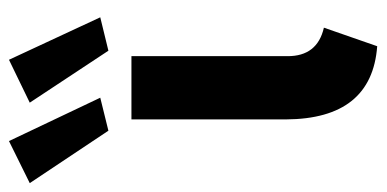

<svg xmlns="http://www.w3.org/2000/svg" viewBox="-302 -598 836 415"><g transform="rotate(-90 115.5 -390.0)"><path d="M65.4 -189.5V-523.4H202.1V-186.5Q201.7 -121.6 263.7 -107.4L223.6 7.8Q66.4 -3.9 65.4 -189.5ZM101.6 -743.2 194.3 -788.1 286.1 -590.8 213.9 -573.2ZM-72.3 -743.2 18.6 -788.1 112.3 -590.8 41 -573.2Z"/></g></svg>

Font: Reddit Sans Strawberry
Style: Bold
Weight: 700
Designer: Stephen Hutchings
Foundry: Reddit
Version: Version 1.013